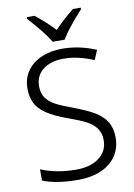

<svg xmlns="http://www.w3.org/2000/svg" viewBox="-101 -994 747 1068"><g transform="rotate(-10 273.0 -460.5)"><path d="M127 -922V-931H171Q235 -880 279 -832Q333 -888 388 -931H432V-922Q348 -830 313 -771H246Q214 -826 127 -922ZM53 -21V-85Q139 -48 253 -48Q334 -48 382 -85Q430 -122 430 -183Q430 -224 409.5 -251.5Q389 -279 351.5 -298Q314 -317 251 -339Q180 -365 139 -392.5Q98 -420 80 -455Q62 -490 62 -540Q62 -594 90.5 -636Q119 -678 171 -701Q223 -724 289 -724Q387 -724 481 -684L458 -630Q369 -668 289 -668Q215 -668 171.5 -633.5Q128 -599 128 -541Q128 -500 146.5 -474Q165 -448 199 -430Q233 -412 296 -389Q368 -362 411 -336.5Q454 -311 476 -275Q498 -239 498 -186Q498 -127 468 -82.5Q438 -38 382.5 -14Q327 10 254 10Q129 10 53 -21Z"/></g></svg>

Font: OpenSansMMV
Style: Light
Weight: 300
Foundry: Ascender Corporation
Version: Version 4.001